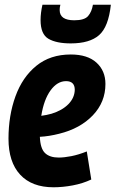

<svg xmlns="http://www.w3.org/2000/svg" viewBox="-20 -784 490 814"><path d="M367 -23Q331 -6 288.5 2Q246 10 207 10Q115 10 65.5 -43.5Q16 -97 16 -196Q16 -294 45.5 -375.5Q75 -457 134 -505Q193 -553 280 -553Q351 -553 389 -518.5Q427 -484 427 -428Q427 -351 373.5 -295Q320 -239 231 -217Q188 -206 149 -204Q151 -154 171 -135Q191 -116 229 -116Q252 -116 282.5 -122Q313 -128 348 -142ZM260 -440Q223 -440 194.5 -401Q166 -362 155 -293Q178 -296 199 -302Q244 -316 270 -342.5Q296 -369 297 -403Q297 -440 260 -440ZM280 -600Q219 -600 185.5 -619.5Q152 -639 152 -699Q152 -729 160 -764H236Q234 -757 233.5 -751.5Q233 -746 233 -741Q233 -698 295 -698Q338 -698 353.5 -716Q369 -734 374 -764H450Q440 -670 400 -635Q360 -600 280 -600Z"/></svg>

Font: Georama SemiCondensed
Style: Bold Italic
Weight: 700
Width: 4
Italic angle: -9°
Designer: Jean-Baptiste Levee
Foundry: Production Type
Version: Version 1.000